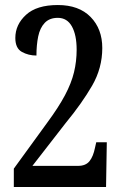

<svg xmlns="http://www.w3.org/2000/svg" viewBox="-20 -744 486 764"><path d="M35 0V-73L168 -256Q213 -317 238.5 -365Q264 -413 274.5 -456.5Q285 -500 285 -546Q285 -605 266 -639Q247 -673 210 -673Q177 -673 158 -653Q139 -633 132 -599Q125 -565 125 -523Q93 -523 67 -537.5Q41 -552 41 -593Q41 -646 83.5 -685Q126 -724 210 -724Q294 -724 340.5 -676.5Q387 -629 387 -553Q387 -473 346.5 -403Q306 -333 241 -254L109 -84H291Q321 -84 336 -102.5Q351 -121 358 -156L363 -178H405L402 0Z"/></svg>

Font: Noto Serif Hebrew ExtraCondensed Medium
Style: Regular
Weight: 500
Width: 2
Designer: Monotype Design Team
Foundry: Monotype Imaging Inc.
Version: Version 2.004; ttfautohint (v1.8.4.7-5d5b)